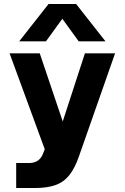

<svg xmlns="http://www.w3.org/2000/svg" viewBox="-20 -767 624 961"><path d="M223 -747H361L508 -560H374L292 -673L210 -560H76ZM61 49H125Q177 49 195 3L204 -20L28 -500H179L294 -159L405 -500H556L375 16Q355 74 327.5 109Q300 144 258.5 159Q217 174 156 174H61Z"/></svg>

Font: Overused Grotesk
Style: Bold
Weight: 700
Version: Version 0.003